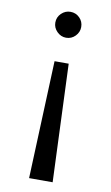

<svg xmlns="http://www.w3.org/2000/svg" viewBox="-83 -514 466 803"><g transform="rotate(10 150.0 -112.5)"><path d="M200 245 180 -255H120L100 245ZM205 -415Q205 -438 189 -454Q173 -470 150 -470Q128 -470 111.5 -454Q95 -438 95 -415Q95 -393 111.5 -376.5Q128 -360 150 -360Q173 -360 189 -376.5Q205 -393 205 -415Z"/></g></svg>

Font: Jost* Book
Style: Regular
Weight: 400
Version: Version 3.000